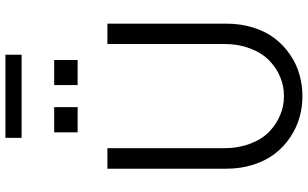

<svg xmlns="http://www.w3.org/2000/svg" viewBox="-230 -880 1117 696"><g transform="rotate(-90 328.0 -531.5)"><path d="M64.9 -270V-700.2H139.2V-278.8Q139.2 -226.1 155.3 -183.3Q171.4 -140.6 198.5 -114.3Q225.6 -87.9 258.8 -74Q292 -60.1 328.1 -60.1Q364.7 -60.1 397.9 -74Q431.2 -87.9 458 -114.3Q484.9 -140.6 501 -183.3Q517.1 -226.1 517.1 -278.8V-700.2H590.8V-270Q590.8 -216.3 576.2 -170.4Q561.5 -124.5 536.4 -92.3Q511.2 -60.1 477.5 -37.4Q443.8 -14.6 406 -3.9Q368.2 6.8 328.1 6.8Q288.1 6.8 250.5 -3.9Q212.9 -14.6 179 -37.4Q145 -60.1 119.9 -92.3Q94.7 -124.5 79.8 -170.4Q64.9 -216.3 64.9 -270ZM288.1 -808.1H196.8V-893.1H288.1ZM459 -808.1H368.2V-893.1H459ZM176.8 -1011.2V-1069.8H478V-1011.2Z"/></g></svg>

Font: LT Superior
Style: Regular
Weight: 400
Designer: Daniel Lyons
Foundry: LyonsType
Version: Version 1.000